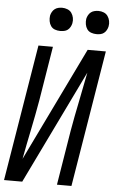

<svg xmlns="http://www.w3.org/2000/svg" viewBox="-62 -989 612 1030"><g transform="rotate(5 244.0 -474.0)"><path d="M0 0 121 -735H199L151 -441Q137 -361 120.5 -281.5Q104 -202 89 -122L386 -735H484L363 0H285L333 -294Q347 -374 363.5 -453.5Q380 -533 395 -613L98 0ZM426 -823Q411 -823 397 -828Q383 -833 375 -844.5Q367 -856 364.5 -870.5Q362 -885 364 -900Q366 -910 371.5 -920Q377 -930 385.5 -936.5Q394 -943 405 -945.5Q416 -948 426 -948Q441 -948 454.5 -942.5Q468 -937 476 -925.5Q484 -914 487 -899.5Q490 -885 487 -870Q485 -860 479.5 -850Q474 -840 465.5 -833.5Q457 -827 446.5 -825Q436 -823 426 -823ZM230 -823Q215 -823 201.5 -828Q188 -833 180 -844.5Q172 -856 169.5 -870.5Q167 -885 169 -900Q171 -910 176.5 -920Q182 -930 190.5 -936.5Q199 -943 209.5 -945.5Q220 -948 230 -948Q245 -948 259 -942.5Q273 -937 281 -925.5Q289 -914 292 -899.5Q295 -885 292 -870Q290 -860 284.5 -850Q279 -840 270.5 -833.5Q262 -827 251 -825Q240 -823 230 -823Z"/></g></svg>

Font: Iosevka QP
Style: Italic
Weight: 400
Italic angle: -9°
Designer: Belleve Invis
Foundry: Belleve Invis
Version: Version 20.0.0; ttfautohint (v1.8.4)